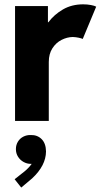

<svg xmlns="http://www.w3.org/2000/svg" viewBox="-20 -553 460 878"><path d="M48.8 -525.4H199.2V-451.2H201.2Q227.5 -486.3 267.8 -509.8Q308.1 -533.2 360.4 -533.2Q379.4 -533.2 396 -530Q412.6 -526.9 419.9 -522.5L358.4 -375Q352.1 -377.9 339.4 -380.6Q326.7 -383.3 312.5 -383.8Q286.6 -383.3 261.5 -370.6Q236.3 -357.9 219.7 -332.3Q203.1 -306.6 203.1 -269.5V0H48.8ZM46.9 266.6 93.8 229.5Q111.8 214.4 125 196.3H120.1Q103.5 196.3 87.9 187.7Q72.3 179.2 62.5 163.8Q52.7 148.4 52.7 128.9Q52.7 109.9 62 94.7Q71.3 79.6 86.9 71.8Q102.5 64 120.1 64.5Q150.4 63.5 170.2 83Q189.9 102.5 190.4 139.6Q189.9 204.1 127 262.7L77.1 304.7Z"/></svg>

Font: Reddit Sans Strawberry ExBold
Style: Regular
Weight: 800
Designer: Stephen Hutchings
Foundry: Reddit
Version: Version 1.013